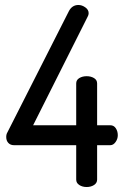

<svg xmlns="http://www.w3.org/2000/svg" viewBox="-20 -751 500 771"><path d="M286 -30V-168H36Q22 -168 13.5 -177Q5 -186 5 -201Q5 -212 10 -220L257 -707Q270 -731 295 -731Q309 -731 322.5 -721.5Q336 -712 336 -698Q336 -691 332 -684L113 -248H286V-416Q286 -430 298.5 -437.5Q311 -445 328 -445Q345 -445 357.5 -437.5Q370 -430 370 -416V-248H423Q437 -248 445 -236Q453 -224 453 -208Q453 -193 444 -180.5Q435 -168 423 -168H370V-30Q370 -16 357.5 -8Q345 0 328 0Q311 0 298.5 -8Q286 -16 286 -30Z"/></svg>

Font: Dosis
Style: Medium
Weight: 500
Designer: Edgar Tolentino, Pablo Impallari, Igino Marini
Foundry: Edgar Tolentino, Pablo Impallari, Igino Marini
Version: Version 1.007